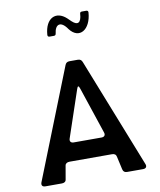

<svg xmlns="http://www.w3.org/2000/svg" viewBox="-120 -1293 1155 1387"><g transform="rotate(-10 457.0 -600.0)"><path d="M316 -1060H348C357 -1060 362 -1065 363 -1074C371 -1142 414 -1158 460 -1090C525 -1004 614 -1058 623 -1182C624 -1192 619 -1198 609 -1198H577C567 -1198 562 -1193 562 -1183C558 -1120 532 -1104 492 -1141L464 -1168C393 -1233 311 -1198 302 -1076C301 -1066 306 -1060 316 -1060ZM99 0H219C236 0 249 -7 251 -24L268 -122C270 -137 283 -145 301 -145H613C631 -145 642 -137 645 -119L666 -25C670 -7 681 0 698 0H815C836 0 846 -13 838 -33L520 -838C514 -853 504 -860 487 -860H427C410 -860 400 -853 394 -838L75 -33C68 -13 76 0 99 0ZM355 -277C334 -277 324 -290 331 -310L446 -651C454 -676 461 -676 469 -651L583 -310C590 -290 580 -277 559 -277Z"/></g></svg>

Font: OpenDyslexic3
Style: Regular
Weight: 400
Designer: Abelardo Gonzalez
Version: Version 3.001;PS 003.001;hotconv 1.0.88;makeotf.lib2.5.64775